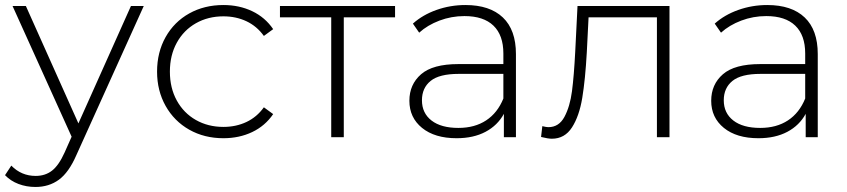

<svg xmlns="http://www.w3.org/2000/svg" viewBox="-39 -546 3369 764"><path d="M533 -522 265 71Q235 140 195.5 169Q156 198 102 198Q66 198 34.5 186Q3 174 -19 151L6 113Q46 154 103 154Q141 154 168 133Q195 112 218 61L246 -2L11 -522H64L273 -55L482 -522Z M586 -261Q586 -338 620 -398.5Q654 -459 714 -492.5Q774 -526 850 -526Q913 -526 964.5 -501.5Q1016 -477 1048 -430L1011 -403Q983 -442 941.5 -461.5Q900 -481 850 -481Q789 -481 740.5 -453.5Q692 -426 664.5 -376Q637 -326 637 -261Q637 -196 664.5 -146Q692 -96 740.5 -68.5Q789 -41 850 -41Q900 -41 941.5 -60.5Q983 -80 1011 -119L1048 -92Q1016 -45 964.5 -20.5Q913 4 850 4Q774 4 714 -30Q654 -64 620 -124.5Q586 -185 586 -261Z M1533 -477H1329V0H1279V-477H1075V-522H1533Z M2014 -331V0H1966V-93Q1941 -47 1893 -21.5Q1845 4 1778 4Q1691 4 1640.5 -37Q1590 -78 1590 -145Q1590 -210 1636.5 -250.5Q1683 -291 1785 -291H1964V-333Q1964 -406 1924.5 -444Q1885 -482 1809 -482Q1757 -482 1709.5 -464Q1662 -446 1629 -416L1604 -452Q1643 -487 1698 -506.5Q1753 -526 1813 -526Q1910 -526 1962 -476.5Q2014 -427 2014 -331ZM1964 -154V-252H1786Q1709 -252 1674.5 -224Q1640 -196 1640 -147Q1640 -96 1678 -66.5Q1716 -37 1785 -37Q1850 -37 1895.5 -67Q1941 -97 1964 -154Z M2625 -522V0H2575V-477H2303L2296 -338Q2290 -230 2278 -157Q2266 -84 2237 -39Q2208 6 2157 6Q2142 6 2114 -1L2119 -44Q2135 -40 2143 -40Q2185 -40 2207 -81Q2229 -122 2237 -183Q2245 -244 2250 -342L2259 -522Z M3215 -331V0H3167V-93Q3142 -47 3094 -21.5Q3046 4 2979 4Q2892 4 2841.5 -37Q2791 -78 2791 -145Q2791 -210 2837.5 -250.5Q2884 -291 2986 -291H3165V-333Q3165 -406 3125.5 -444Q3086 -482 3010 -482Q2958 -482 2910.5 -464Q2863 -446 2830 -416L2805 -452Q2844 -487 2899 -506.5Q2954 -526 3014 -526Q3111 -526 3163 -476.5Q3215 -427 3215 -331ZM3165 -154V-252H2987Q2910 -252 2875.5 -224Q2841 -196 2841 -147Q2841 -96 2879 -66.5Q2917 -37 2986 -37Q3051 -37 3096.5 -67Q3142 -97 3165 -154Z"/></svg>

Font: Montserrat Atlas Light
Style: Regular
Weight: 300
Designer: Julieta Ulanovsky
Foundry: Julieta Ulanovsky
Version: Version 7.200